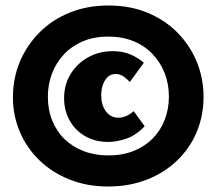

<svg xmlns="http://www.w3.org/2000/svg" viewBox="-20 -587 787 698"><path d="M373 91Q296 91 232.5 65.5Q169 40 123 -4.5Q77 -49 52 -108Q27 -167 27 -233Q27 -302 52 -362Q77 -422 123 -468.5Q169 -515 233 -541Q297 -567 374 -567Q454 -567 518 -540Q582 -513 627 -466.5Q672 -420 696 -360.5Q720 -301 720 -235Q720 -167 695.5 -108Q671 -49 624.5 -4Q578 41 514 66Q450 91 373 91ZM374 -22Q426 -22 466.5 -38.5Q507 -55 535.5 -84Q564 -113 579 -152Q594 -191 594 -236Q594 -281 579 -320Q564 -359 535.5 -389.5Q507 -420 466 -437Q425 -454 373 -454Q321 -454 280.5 -436.5Q240 -419 212 -389Q184 -359 169 -319.5Q154 -280 154 -235Q154 -188 170 -148.5Q186 -109 215 -81Q244 -53 284.5 -37.5Q325 -22 374 -22ZM373 -71Q327 -71 290.5 -91.5Q254 -112 233.5 -148.5Q213 -185 213 -230Q213 -279 236.5 -317.5Q260 -356 300 -378.5Q340 -401 390 -401Q425 -401 452 -390Q479 -379 503 -359L452 -289Q440 -302 427.5 -310Q415 -318 400 -318Q383 -318 371.5 -307Q360 -296 354 -278.5Q348 -261 348 -241Q348 -215 356.5 -196.5Q365 -178 379 -168.5Q393 -159 410 -159Q439 -159 466 -183L506 -128Q473 -94 438 -82.5Q403 -71 373 -71Z"/></svg>

Font: Ysabeau Office Black
Style: Regular
Weight: 900
Designer: Christian Thalmann (Catharsis Fonts)
Version: Version 2.001;gftools[0.9.30]; featfreeze: tnum,lnum,ss02